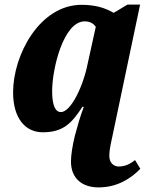

<svg xmlns="http://www.w3.org/2000/svg" viewBox="-20 -566 642 836"><path d="M409 250C490 250 549 212 591 169L568 131C550 145 528 159 497 159C474 159 456 142 456 113C456 94 459 74 468 34L590 -546H535L475 -510C437 -532 395 -545 335 -545C153 -545 37 -327 37 -164C37 -50 91 10 166 10C255 10 292 -29 339 -101H345C329 -59 317 -16 306 25C295 70 289 110 289 137C289 213 340 250 409 250ZM245 -78C223 -78 207 -103 207 -169C207 -266 256 -473 349 -473C373 -473 389 -462 397 -449L362 -290C343 -192 289 -78 245 -78Z"/></svg>

Font: Noto Serif Condensed Black
Style: Italic
Weight: 900
Width: 3
Italic angle: -12°
Designer: Monotype Design Team
Foundry: Monotype Imaging Inc.
Version: Version 2.013